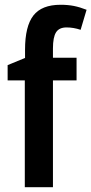

<svg xmlns="http://www.w3.org/2000/svg" viewBox="-20 -785 383 805"><path d="M301 -448H202V0H84V-448H12V-512L85 -542V-577Q85 -675 120 -720Q155 -765 234 -765Q265 -765 290 -760Q315 -755 343 -744L318 -660Q288 -670 259 -670Q228 -670 215 -649.5Q202 -629 202 -582V-543H301Z"/></svg>

Font: Noto Sans Hebrew Condensed SemiBold
Style: Regular
Weight: 600
Width: 3
Designer: Ben Nathan
Foundry: Google LLC
Version: Version 3.001; ttfautohint (v1.8.4.7-5d5b)